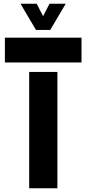

<svg xmlns="http://www.w3.org/2000/svg" viewBox="-20 -1000 459 1020"><path d="M135 0V-618H285V0ZM6 -668V-800H413V-668ZM171 -841 89 -980H175L209 -914L243 -980H329L247 -841Z"/></svg>

Font: Big Shoulders Stencil Display Thin Black
Style: Regular
Weight: 900
Version: Version 2.001